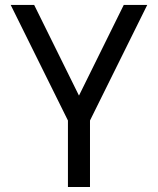

<svg xmlns="http://www.w3.org/2000/svg" viewBox="-20 -747 631 767"><path d="M116.5 -727.3 295.5 -365.1 474.4 -727.3H568.2L339.5 -265.6V0H251.4V-265.6L22.7 -727.3Z"/></svg>

Font: Interface
Style: Regular
Weight: 400
Designer: Rasmus Andersson
Foundry: rsms
Version: Version 1.8